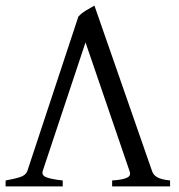

<svg xmlns="http://www.w3.org/2000/svg" viewBox="-20 -663 635 683"><path d="M378.9 0V-21Q417 -23.4 432.1 -31Q447.3 -38.6 440.9 -54.2L284.2 -512.2L131.8 -54.2Q127.4 -39.1 145.3 -32.2Q163.1 -25.4 203.1 -21V0H0V-21Q33.2 -26.9 52.5 -33.4Q71.8 -40 77.1 -54.2L258.8 -604Q270 -616.2 286.6 -626.2Q303.2 -636.2 315.9 -643.1L521 -54.2Q525.4 -40.5 539.3 -32.5Q553.2 -24.4 585 -21V0Z"/></svg>

Font: Gentium
Style: Regular
Weight: 400
Designer: J. Victor Gaultney
Version: Version 1.03; 2011; OFL 1.1 release